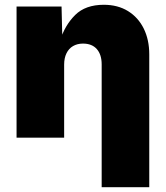

<svg xmlns="http://www.w3.org/2000/svg" viewBox="-20 -568 684 792"><path d="M244.6 -301.3V0H48.3V-541H233.9L237.3 -400.9H228Q247.6 -463.9 290 -506.1Q332.5 -548.3 408.2 -548.3Q465.8 -548.3 508.1 -522.2Q550.3 -496.1 573 -450Q595.7 -403.8 595.7 -343.8V204.1H399.4V-302.2Q399.4 -342.8 379.4 -365.5Q359.4 -388.2 322.3 -388.2Q298.8 -388.2 281.2 -377.9Q263.7 -367.7 254.2 -348.1Q244.6 -328.6 244.6 -301.3Z"/></svg>

Font: Inter 17pt Black
Style: Regular
Weight: 900
Version: Version 4.001;git-66647c0bb